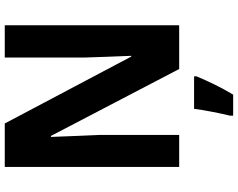

<svg xmlns="http://www.w3.org/2000/svg" viewBox="-114 -640 975 786"><g transform="rotate(-90 373.0 -246.5)"><path d="M663 0H484L210 -525H206Q208 -468 210 -421Q212 -374 214 -328V0H83V-714H261L535 -196H538Q536 -253 534 -297Q532 -341 531 -387V-714H663ZM454 71Q440 105 421 144Q402 183 379 221H293V208Q300 180 308.5 136.5Q317 93 321 61H454Z"/></g></svg>

Font: Noto Sans Tamil SemiCondensed
Style: Bold
Weight: 700
Width: 4
Designer: Jelle Bosma - Monotype Design Team
Foundry: Monotype Imaging Inc.
Version: Version 2.004; ttfautohint (v1.8.4.7-5d5b)